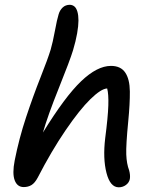

<svg xmlns="http://www.w3.org/2000/svg" viewBox="-20 -798 669 810"><path d="M80.1 -8.8Q52.7 -8.8 42 -37.4Q31.2 -65.9 42 -121.1Q60.5 -214.4 89.8 -302.7Q119.1 -391.1 150.6 -470.7Q182.1 -550.3 193.8 -588.9Q202.6 -619.1 211.7 -668Q220.7 -716.8 227.1 -736.8Q231.9 -754.4 244.1 -766.1Q256.3 -777.8 274.9 -777.8Q286.1 -777.3 294.2 -770.5Q302.2 -763.7 306.6 -748.5Q311 -733.4 311 -711.4Q311 -689.5 305.4 -657.2Q299.8 -625 288.1 -585.9Q275.4 -543.9 228.5 -427.2Q181.6 -310.5 161.1 -238.8Q254.4 -390.6 322.3 -455.3Q390.1 -520 448.2 -520Q489.3 -520 508.3 -491.9Q527.3 -463.9 527.8 -412.1Q528.3 -360.4 521 -286.1Q511.2 -185.5 512.7 -146.2Q514.2 -106.9 524.9 -79.1Q530.3 -59.1 527.8 -43Q524.9 -27.8 511.5 -17.8Q498 -7.8 481 -7.8Q444.8 -7.8 429.2 -68.6Q413.6 -129.4 423.8 -214.8Q435.5 -304.7 437 -353.3Q438.5 -401.9 432.1 -424.8Q406.7 -423.8 361.6 -379.9Q316.4 -335.9 256.6 -248.3Q196.8 -160.6 139.2 -48.8Q127 -25.9 112.8 -17.3Q98.6 -8.8 80.1 -8.8Z"/></svg>

Font: Shantell Sans Bouncy
Style: Italic
Weight: 400
Italic angle: -11.31°
Designer: Stephen Nixon, Anya Danilova, Shantell Martin
Foundry: Arrow Type
Version: Version 1.006;[9816181b4]